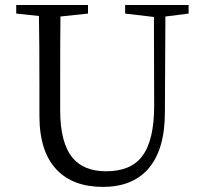

<svg xmlns="http://www.w3.org/2000/svg" viewBox="-20 -732 813 768"><path d="M391.6 15.6Q273.4 15.6 208 -51.8Q137.7 -124 137.7 -268.6V-381.8Q137.7 -573.2 135.7 -668L44.9 -677.7V-711.9H332V-677.7L221.7 -666Q220.7 -573.2 220.7 -381.8V-292Q220.7 -160.2 270.5 -100.6Q315.4 -46.9 404.3 -46.9Q503.9 -46.9 548.8 -107.4Q596.7 -169.9 596.7 -310.5L595.7 -664.1L480.5 -677.7V-711.9H734.4V-677.7L641.6 -666L639.6 -283.2Q639.6 -130.9 571.3 -54.7Q507.8 15.6 391.6 15.6Z"/></svg>

Font: Bpmf GenYo Min R
Style: R
Weight: 400
Foundry: But Ko
Version: Version 1.320